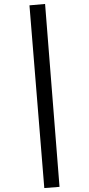

<svg xmlns="http://www.w3.org/2000/svg" viewBox="-20 -734 448 971"><path d="M204 217 129 -707 208 -714 281 211Z"/></svg>

Font: Ysabeau Office SemiBold
Style: Italic
Weight: 600
Italic angle: -12°
Designer: Christian Thalmann (Catharsis Fonts)
Version: Version 2.001;gftools[0.9.30]; featfreeze: tnum,lnum,ss02